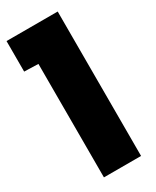

<svg xmlns="http://www.w3.org/2000/svg" viewBox="-233 -753 656 806"><g transform="rotate(-30 95.0 -350.0)"><path d="M-50 -552 18 -550V0H198V-700H-50Z"/></g></svg>

Font: Advent Pro Black
Style: Regular
Weight: 900
Version: Version 3.000